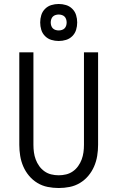

<svg xmlns="http://www.w3.org/2000/svg" viewBox="-20 -933 590 965"><path d="M275 12Q247 12 219.5 6.5Q192 1 168 -13.5Q144 -28 126 -49.5Q108 -71 97 -96.5Q86 -122 81.5 -149.5Q77 -177 77 -205V-670H148V-205Q148 -186 150.5 -167.5Q153 -149 159.5 -131.5Q166 -114 177 -98.5Q188 -83 203.5 -72Q219 -61 237.5 -56.5Q256 -52 275 -52Q294 -52 312.5 -56.5Q331 -61 346.5 -72Q362 -83 373 -98.5Q384 -114 390.5 -131.5Q397 -149 399.5 -167.5Q402 -186 402 -205V-670H473V-205Q473 -177 468.5 -149.5Q464 -122 453 -96.5Q442 -71 424 -49.5Q406 -28 382 -13.5Q358 1 330.5 6.5Q303 12 275 12ZM275 -727Q256 -727 238 -732.5Q220 -738 206.5 -751.5Q193 -765 187.5 -783Q182 -801 182 -820Q182 -839 187.5 -857Q193 -875 206.5 -888.5Q220 -902 238 -907.5Q256 -913 275 -913Q294 -913 312 -907.5Q330 -902 343.5 -888.5Q357 -875 362.5 -857Q368 -839 368 -820Q368 -801 362.5 -783Q357 -765 343.5 -751.5Q330 -738 312 -732.5Q294 -727 275 -727ZM275 -780Q283 -780 291 -782.5Q299 -785 304.5 -790.5Q310 -796 312.5 -804Q315 -812 315 -820Q315 -828 312.5 -836Q310 -844 304.5 -849.5Q299 -855 291 -857.5Q283 -860 275 -860Q267 -860 259 -857.5Q251 -855 245.5 -849.5Q240 -844 237.5 -836Q235 -828 235 -820Q235 -812 237.5 -804Q240 -796 245.5 -790.5Q251 -785 259 -782.5Q267 -780 275 -780Z"/></svg>

Font: Lode
Style: Regular
Weight: 400
Monospace: yes
Designer: Belleve Invis
Foundry: Belleve Invis
Version: Version 29.2.0; ttfautohint (v1.8.3)